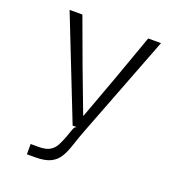

<svg xmlns="http://www.w3.org/2000/svg" viewBox="-138 -651 875 972"><g transform="rotate(20 300.0 -165.5)"><path d="M117.5 215.5V160H161.5Q200.5 160 221.2 147.2Q242 134.5 253.5 112.5Q265 90.5 275 63.5Q287.5 29.5 291.5 17.2Q295.5 5 307 0H285.5L70.5 -545.5H139.5L230.5 -298L318 -66.5H320.5L405.5 -298L494 -545.5H563L353 0Q334 49.5 321.2 89.2Q308.5 129 291.8 157.2Q275 185.5 245 200.5Q215 215.5 161.5 215.5Z"/></g></svg>

Font: Spline Sans Mono Light
Style: Regular
Weight: 300
Monospace: yes
Version: Version 1.004